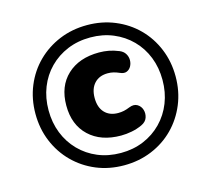

<svg xmlns="http://www.w3.org/2000/svg" viewBox="-105 -834 1024 962"><g transform="rotate(-15 407.5 -352.5)"><path d="M425 11Q347 11 281 -16.5Q215 -44 165.5 -93.5Q116 -143 88.5 -209.5Q61 -276 61 -353Q61 -430 88.5 -496.5Q116 -563 165.5 -612Q215 -661 281 -688.5Q347 -716 425 -716Q502 -716 568.5 -688.5Q635 -661 684 -612Q733 -563 760.5 -496.5Q788 -430 788 -353Q788 -276 760.5 -209.5Q733 -143 684 -93.5Q635 -44 568.5 -16.5Q502 11 425 11ZM425 -53Q489 -53 543 -75.5Q597 -98 637 -139Q677 -180 698.5 -234.5Q720 -289 720 -353Q720 -417 698.5 -471.5Q677 -526 637 -566.5Q597 -607 543 -629.5Q489 -652 425 -652Q360 -652 306 -629.5Q252 -607 212 -566.5Q172 -526 150.5 -471.5Q129 -417 129 -353Q129 -289 150.5 -234.5Q172 -180 212 -139Q252 -98 306 -75.5Q360 -53 425 -53ZM448 -137Q344 -137 282.5 -195Q221 -253 221 -353Q221 -453 282.5 -510.5Q344 -568 448 -568Q473 -568 497.5 -563.5Q522 -559 549 -548Q569 -540 578.5 -524.5Q588 -509 588 -491.5Q588 -474 580 -459.5Q572 -445 557.5 -439Q543 -433 523 -442Q507 -449 493 -452.5Q479 -456 463 -456Q419 -456 393.5 -428.5Q368 -401 368 -353Q368 -304 393.5 -277Q419 -250 463 -250Q479 -250 493 -253Q507 -256 524 -263Q549 -273 566.5 -262.5Q584 -252 590 -232Q596 -212 589 -191.5Q582 -171 558 -160Q532 -148 503.5 -142.5Q475 -137 448 -137Z"/></g></svg>

Font: Nunito ExtraLight Black
Style: Italic
Weight: 900
Italic angle: -9°
Version: Version 3.602